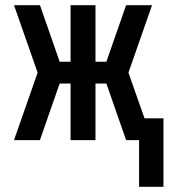

<svg xmlns="http://www.w3.org/2000/svg" viewBox="-20 -540 650 740"><path d="M516 180V0H466L390 -218H348V0H252V-218H210Q191 -164 172 -109.5Q153 -55 134 0H34L125 -260L34 -520H134L210 -302H252V-520H348V-302H390L466 -520H566L475 -260L537 -84H610V180Z"/></svg>

Font: Iosevka Fixed Curly Md Ex
Style: Regular
Weight: 500
Width: 7
Monospace: yes
Designer: Belleve Invis
Foundry: Belleve Invis
Version: Version 30.1.2